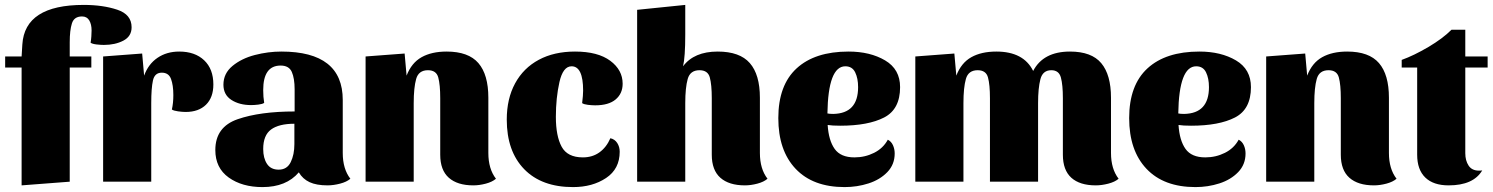

<svg xmlns="http://www.w3.org/2000/svg" viewBox="-20 -740 6079 782"><path d="M1 -465V-510H68L71 -559Q81 -720 321 -720Q399 -720 457.5 -700.5Q516 -681 516 -629Q516 -592 482.5 -574.5Q449 -557 403 -557Q390 -557 373 -559Q356 -561 349 -566Q351 -577 352 -591Q353 -605 353 -616Q353 -641 343.5 -657Q334 -673 314 -673Q282 -673 273 -645Q264 -617 264 -568V-510H352V-465H264V0L68 15V-465Z M596 -320V0H400V-510L559 -522L567 -432Q584 -479 621.5 -504.5Q659 -530 710 -530Q774 -530 811.5 -494.5Q849 -459 849 -396Q849 -343 819 -313.5Q789 -284 736 -284Q723 -284 705 -286.5Q687 -289 680 -294Q686 -320 686 -353Q686 -393 676.5 -418.5Q667 -444 639 -444Q610 -444 603 -412.5Q596 -381 596 -320Z M1049 22Q966 22 911.5 -17Q857 -56 857 -129Q857 -223 948 -254.5Q1039 -286 1180 -286V-376Q1180 -421 1168.5 -447Q1157 -473 1123 -473Q1052 -473 1052 -373Q1052 -345 1056 -321Q1049 -316 1032.5 -314Q1016 -312 1003 -312Q955 -312 922.5 -333Q890 -354 890 -395Q890 -441 927 -471.5Q964 -502 1018 -516Q1072 -530 1126 -530Q1376 -530 1376 -333V-117Q1376 -52 1407 -12Q1392 1 1365 8Q1338 15 1314 15Q1269 15 1241 2Q1213 -11 1197 -38Q1146 22 1049 22ZM1179 -153V-236Q1116 -236 1084 -212.5Q1052 -189 1052 -133Q1052 -96 1067.5 -72.5Q1083 -49 1115 -49Q1149 -49 1164 -79.5Q1179 -110 1179 -153Z M1636 -432Q1656 -484 1697 -507Q1738 -530 1799 -530Q1888 -530 1928.5 -483Q1969 -436 1969 -342V-117Q1969 -52 2000 -12Q1985 1 1958.5 8Q1932 15 1908 15Q1843 15 1808 -16Q1773 -47 1773 -110V-340Q1773 -395 1765 -424.5Q1757 -454 1723 -454Q1685 -454 1675 -418.5Q1665 -383 1665 -320V0H1469V-510L1628 -522Z M2244 -264Q2244 -186 2267.5 -142.5Q2291 -99 2354 -99Q2393 -99 2421.5 -119.5Q2450 -140 2466 -177Q2484 -173 2494 -157.5Q2504 -142 2504 -122Q2504 -52 2448.5 -15Q2393 22 2314 22Q2186 22 2115 -51Q2044 -124 2044 -253Q2044 -338 2078 -400.5Q2112 -463 2174.5 -496.5Q2237 -530 2322 -530Q2415 -530 2465.5 -492.5Q2516 -455 2516 -399Q2516 -359 2487.5 -335Q2459 -311 2404 -311Q2391 -311 2374.5 -313Q2358 -315 2351 -320Q2355 -352 2355 -371Q2355 -470 2308 -470Q2273 -470 2258.5 -405.5Q2244 -341 2244 -264Z M2762 -470Q2807 -530 2903 -530Q2993 -530 3034 -483Q3075 -436 3075 -342V-117Q3075 -52 3106 -12Q3091 1 3064.5 8Q3038 15 3014 15Q2949 15 2914 -16Q2879 -47 2879 -110V-340Q2879 -395 2871 -424.5Q2863 -454 2829 -454Q2791 -454 2781 -418.5Q2771 -383 2771 -320V0H2575V-700L2771 -720V-600Q2771 -507 2762 -470Z M3624 -115Q3624 -70 3594 -39Q3564 -8 3517.5 7Q3471 22 3420 22Q3291 22 3220.5 -52.5Q3150 -127 3150 -259Q3150 -393 3224.5 -461.5Q3299 -530 3436 -530Q3524 -530 3585 -494Q3646 -458 3646 -385Q3646 -295 3581 -261.5Q3516 -228 3402 -228Q3369 -228 3351 -231Q3355 -168 3379.5 -133.5Q3404 -99 3460 -99Q3503 -99 3540 -117.5Q3577 -136 3596 -171Q3610 -164 3617 -148.5Q3624 -133 3624 -115ZM3350 -278Q3358 -276 3374 -276Q3475 -278 3475 -385Q3475 -421 3463 -445.5Q3451 -470 3423 -470Q3353 -470 3350 -278Z M3875 -432Q3895 -484 3936 -507Q3977 -530 4038 -530Q4149 -530 4188 -451Q4229 -530 4338 -530Q4426 -530 4465.5 -482.5Q4505 -435 4505 -342V-117Q4505 -52 4536 -12Q4521 1 4494 8Q4467 15 4443 15Q4378 15 4343.5 -16Q4309 -47 4309 -110V-340Q4309 -394 4301 -424Q4293 -454 4262 -454Q4227 -454 4217.5 -417.5Q4208 -381 4208 -320V0H4012V-340Q4012 -395 4004 -424.5Q3996 -454 3962 -454Q3924 -454 3914 -418.5Q3904 -383 3904 -320V0H3708V-510L3867 -522Z M5053 -115Q5053 -70 5023 -39Q4993 -8 4946.5 7Q4900 22 4849 22Q4720 22 4649.5 -52.5Q4579 -127 4579 -259Q4579 -393 4653.5 -461.5Q4728 -530 4865 -530Q4953 -530 5014 -494Q5075 -458 5075 -385Q5075 -295 5010 -261.5Q4945 -228 4831 -228Q4798 -228 4780 -231Q4784 -168 4808.5 -133.5Q4833 -99 4889 -99Q4932 -99 4969 -117.5Q5006 -136 5025 -171Q5039 -164 5046 -148.5Q5053 -133 5053 -115ZM4779 -278Q4787 -276 4803 -276Q4904 -278 4904 -385Q4904 -421 4892 -445.5Q4880 -470 4852 -470Q4782 -470 4779 -278Z M5304 -432Q5324 -484 5365 -507Q5406 -530 5467 -530Q5556 -530 5596.5 -483Q5637 -436 5637 -342V-117Q5637 -52 5668 -12Q5653 1 5626.5 8Q5600 15 5576 15Q5511 15 5476 -16Q5441 -47 5441 -110V-340Q5441 -395 5433 -424.5Q5425 -454 5391 -454Q5353 -454 5343 -418.5Q5333 -383 5333 -320V0H5137V-510L5296 -522Z M5892 -619H5948V-510H6039V-465H5948V-116Q5948 -86 5961.5 -65.5Q5975 -45 6004 -45Q6012 -45 6017 -46Q5981 15 5880 15Q5818 15 5785 -17Q5752 -49 5752 -110V-465H5689V-496Q5739 -514 5797.5 -548.5Q5856 -583 5892 -619Z"/></svg>

Font: Sansita ExtraBold
Style: Regular
Weight: 800
Designer: Pablo Cosgaya
Foundry: Omnibus-Type
Version: Version 1.006